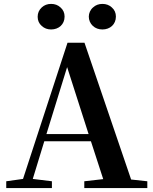

<svg xmlns="http://www.w3.org/2000/svg" viewBox="-20 -964 786 984"><path d="M246 0V-35L148 -47L207 -240H446L509 -46L412 -35V0H735V-35L652 -44L413 -745H326L98 -47L12 -35V0ZM324 -620 434 -277H218ZM242 -813C281 -813 311 -839 311 -879C311 -898 304 -914 290 -926C277 -938 261 -944 242 -944C223 -944 207 -938 194 -926C180 -913 173 -897 173 -878C173 -859 180 -843 194 -831C207 -819 223 -813 242 -813ZM457 -926C428 -901 428 -857 456 -831C469 -819 486 -813 505 -813C544 -813 574 -839 574 -879C574 -898 567 -914 553 -926C540 -938 524 -944 505 -944C486 -944 470 -938 457 -926Z"/></svg>

Font: AllPunType Bold
Style: Regular
Weight: 700
Version: 1.0